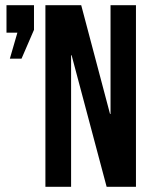

<svg xmlns="http://www.w3.org/2000/svg" viewBox="-20 -720 583 740"><path d="M391 0 256 -507H254V0H155V-700H293L404 -281H406V-700H504V0ZM47 -594H5V-700H111V-605L63 -494H18Z"/></svg>

Font: Bebas Neue
Style: Regular
Weight: 400
Designer: Ryoichi Tsunekawa
Foundry: Ryoichi Tsunekawa
Version: Version 1.400